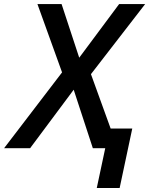

<svg xmlns="http://www.w3.org/2000/svg" viewBox="-75 -734 739 951"><path d="M404.3 197.3 446.3 0H384.8L290 -289.6L74.2 0H-54.7L232.4 -375.5L110.4 -713.9H230L317.4 -448.2L515.1 -713.9H644L375.5 -366.7L473.1 -97.2H580.1L517.6 197.3Z"/></svg>

Font: Open Sans SemiBold
Style: Italic
Weight: 600
Italic angle: -12°
Designer: Monotype Design Team
Foundry: Monotype Imaging Inc.
Version: Version 3.003; ttfautohint (v1.8.4)